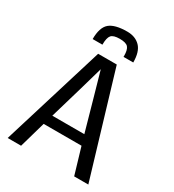

<svg xmlns="http://www.w3.org/2000/svg" viewBox="-219 -1059 1071 1182"><g transform="rotate(30 316.5 -468.0)"><path d="M22.9 0ZM596.2 0H495.6L440.4 -186H171.4L118.2 0H22.9L246.1 -727.5H378.4ZM419.9 -256.3 358.4 -474.6 307.6 -653.3Q279.3 -552.2 257.8 -479.5L192.4 -256.3ZM460 -789.1H390.6Q391.1 -790.5 391.1 -794.9Q391.1 -839.8 375.7 -856.9Q360.4 -874 315.9 -874Q271 -874 255.9 -856.2Q240.7 -838.4 240.7 -789.1H171.4Q171.4 -871.6 208.7 -903.6Q246.1 -935.5 334 -935.5Q391.6 -935.5 425.8 -900.6Q460 -865.7 460 -789.1Z"/></g></svg>

Font: Coda
Style: Regular
Weight: 400
Designer: vernon adams
Foundry: vernon adams
Version: Version 2.001; ttfautohint (v0.8) -r 50 -G 200 -x